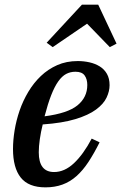

<svg xmlns="http://www.w3.org/2000/svg" viewBox="-20 -795 522 827"><path d="M176 12Q103 12 69.5 -30Q36 -72 36 -153Q36 -191 43 -234Q50 -277 64.5 -319Q79 -361 102 -399.5Q125 -438 156 -467.5Q187 -497 226.5 -514.5Q266 -532 315 -532Q341 -532 365.5 -526.5Q390 -521 409.5 -509Q429 -497 440.5 -477Q452 -457 452 -428Q452 -402 439 -374.5Q426 -347 393.5 -323Q361 -299 305 -282Q249 -265 164 -259Q156 -227 151.5 -195.5Q147 -164 147 -139Q147 -54 213 -54Q258 -54 298.5 -92Q339 -130 375 -198L409 -182Q385 -134 361 -97.5Q337 -61 309.5 -36.5Q282 -12 249 0Q216 12 176 12ZM172 -294Q272 -307 314 -341.5Q356 -376 356 -429Q356 -454 344.5 -470Q333 -486 305 -486Q283 -486 265 -476.5Q247 -467 231 -444.5Q215 -422 200.5 -385Q186 -348 172 -294ZM181 -611 333 -775H403L482 -607L453 -592L355 -693L207 -592Z"/></svg>

Font: IBM Plex Serif Medium
Style: Italic
Weight: 500
Italic angle: -14°
Designer: Mike Abbink, Paul van der Laan, Pieter van Rosmalen
Foundry: Bold Monday
Version: Version 2.5